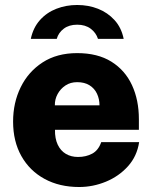

<svg xmlns="http://www.w3.org/2000/svg" viewBox="-20 -740 612 770"><path d="M200.5 -219.5Q200 -184 211.5 -159.8Q223 -135.5 244 -123Q265 -110.5 293 -110.5Q325 -110.5 349.8 -123.8Q374.5 -137 386 -170H538Q529.5 -113.5 493.2 -73.2Q457 -33 405 -11.5Q353 10 297.5 10Q218.5 10 158.8 -22.5Q99 -55 65.8 -114Q32.5 -173 32.5 -252.5Q32.5 -328 63 -390.2Q93.5 -452.5 151 -489.8Q208.5 -527 289.5 -527Q371.5 -527 426.5 -492.8Q481.5 -458.5 509.2 -398.8Q537 -339 537 -262V-219.5ZM200 -317.5H379Q379 -343 369 -364.2Q359 -385.5 339 -398Q319 -410.5 289.5 -410.5Q262.5 -410.5 242.5 -397.2Q222.5 -384 211 -362.8Q199.5 -341.5 200 -317.5ZM476 -584Q467 -629 439.5 -659.2Q412 -689.5 373.2 -704.8Q334.5 -720 289.5 -720Q245.5 -720 206.5 -705Q167.5 -690 140.2 -659.5Q113 -629 103.5 -584H207.5Q214.5 -609 235.8 -625Q257 -641 289.5 -641Q322 -641 343.5 -625Q365 -609 373 -584Z"/></svg>

Font: Public Sans Thin ExtraBold
Style: Regular
Weight: 800
Version: Version 1.007